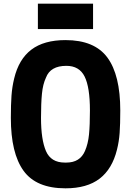

<svg xmlns="http://www.w3.org/2000/svg" viewBox="-20 -1011 713 1044"><path d="M486 -853ZM486 -853H186V-991H486ZM336 13Q177 13 108 -82.5Q39 -178 39 -370Q39 -443 42.5 -491Q46 -539 57 -584Q82 -689 150.5 -741Q219 -793 336 -793Q494 -793 564 -698Q634 -603 634 -410Q634 -336 630.5 -288Q627 -240 616 -197Q590 -92 521.5 -39.5Q453 13 336 13ZM341 -127Q415 -127 442 -190Q459 -229 464 -280Q469 -331 469 -410Q469 -537 440 -595Q411 -653 341 -653Q254 -653 230 -589Q213 -553 208 -500.5Q203 -448 203 -370Q203 -252 230 -189.5Q257 -127 332 -127Z"/></svg>

Font: Tanohe Sans
Style: Bold
Weight: 700
Designer: Village Type and Design LLC & Cristiano Sobral
Foundry: Cooper Hewitt Smithsonian Design Museum
Version: Version 1.00;September 29, 2021;FontCreator 13.0.0.2655 64-b